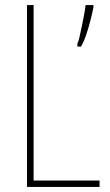

<svg xmlns="http://www.w3.org/2000/svg" viewBox="-20 -734 431 754"><path d="M86 0V-714H112V-25H371V0ZM347 -705Q343 -685 335.5 -655.5Q328 -626 318.5 -597.5Q309 -569 298 -551H284V-563Q288 -570 292.5 -590Q297 -610 302 -634Q307 -658 311 -680Q315 -702 316 -714H347Z"/></svg>

Font: Noto Sans Devanagari UI Condensed Thin
Style: Regular
Weight: 100
Width: 3
Designer: Jelle Bosma - Monotype Design Team
Foundry: Monotype Imaging Inc.
Version: Version 2.004; ttfautohint (v1.8.4.7-5d5b)